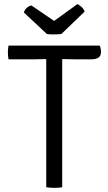

<svg xmlns="http://www.w3.org/2000/svg" viewBox="-20 -903 523 926"><path d="M335 -617 280 -618V0Q264 3 242 3Q220 3 203 0V-618L149 -617H21Q18 -634 18 -649.5Q18 -665 21 -683H461Q467 -670 467 -651Q467 -617 420 -617ZM131 -877 241 -802 353 -883Q364 -879 374.5 -868.5Q385 -858 388 -847L276 -739Q234 -735 206 -739L95 -843Q104 -869 131 -877Z"/></svg>

Font: Signika
Style: Light
Weight: 300
Designer: Anna Giedrys
Foundry: Anna Giedrys
Version: Version 1.001